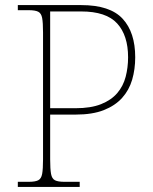

<svg xmlns="http://www.w3.org/2000/svg" viewBox="-20 -734 602 754"><path d="M50 0V-20H93Q118 -20 130 -26Q142 -32 145.5 -51Q149 -70 149 -108V-606Q149 -645 145.5 -663.5Q142 -682 130 -688Q118 -694 93 -694H50V-714H299Q412 -714 461.5 -660.5Q511 -607 511 -509Q511 -462 499 -421Q487 -380 459.5 -349.5Q432 -319 387.5 -301.5Q343 -284 277 -284H177V-108Q177 -70 180.5 -51Q184 -32 196 -26Q208 -20 233 -20H293V0ZM276 -309Q337 -309 377 -325Q417 -341 440.5 -368.5Q464 -396 473.5 -432.5Q483 -469 483 -509Q483 -595 440 -642Q397 -689 299 -689H177V-309Z"/></svg>

Font: Noto Serif Thai Thin
Style: Regular
Weight: 250
Version: Version 2.001